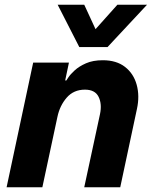

<svg xmlns="http://www.w3.org/2000/svg" viewBox="-20 -796 646 816"><path d="M317 -596 225 -776H338L386 -672L479 -776H605L437 -596ZM8 0 121 -530H273L257 -454H262Q262 -454 270.5 -467Q279 -480 297.5 -497Q316 -514 345.5 -527Q375 -540 417 -540Q475 -540 511.5 -511.5Q548 -483 561 -435.5Q574 -388 562 -333L491 0H338L405 -311Q414 -354 399 -384.5Q384 -415 341 -415Q293 -415 263.5 -381Q234 -347 224 -299L160 0Z"/></svg>

Font: Be Vietnam Pro
Style: Bold Italic
Weight: 700
Italic angle: -12°
Designer: Lam Bao, Tony Le, Vietanh Nguyen
Foundry: Yellow Type Foundry
Version: Version 1.002; ttfautohint (v1.8.3)